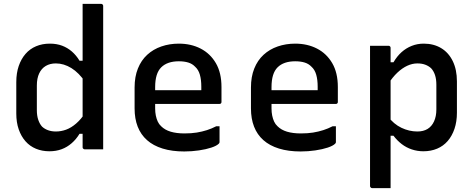

<svg xmlns="http://www.w3.org/2000/svg" viewBox="-20 -770 2440 990"><path d="M237 -545Q272 -545 300 -534.5Q328 -524 350.5 -504.5Q373 -485 390 -457H421V-345Q387 -395 348 -419Q309 -443 268 -443Q238 -443 216 -430Q194 -417 182 -391.5Q170 -366 170 -329V-202Q170 -173 177.5 -151.5Q185 -130 197 -117Q210 -105 228 -98.5Q246 -92 268 -92Q295 -92 321 -101.5Q347 -111 372.5 -133Q398 -155 421 -190V-80H390Q373 -52 349.5 -31.5Q326 -11 297.5 -0.5Q269 10 235 10Q197 10 165.5 -3Q134 -16 111.5 -41.5Q89 -67 76.5 -103Q64 -139 64 -185V-346Q64 -393 76.5 -429.5Q89 -466 111.5 -492Q134 -518 166 -531.5Q198 -545 237 -545ZM501 -750Q505 -750 507 -748.5Q509 -747 510.5 -745Q512 -743 512 -739Q512 -663 512 -584.5Q512 -506 512 -428Q512 -350 512 -274.5Q512 -199 512 -128Q512 -92 512 -60Q512 -28 512 0Q501 0 489 0Q477 0 465 0Q453 0 441 0Q429 0 417 0Q414 0 411.5 -1.5Q409 -3 407.5 -5Q406 -7 406 -11Q406 -91 406 -171Q406 -251 406 -330.5Q406 -410 406 -490Q406 -570 406 -650Q406 -675 406 -700Q406 -725 406 -750Q418 -750 430 -750Q442 -750 454 -750Q466 -750 478 -750Q490 -750 501 -750Z M902 -545Q965 -545 1014.5 -519.5Q1064 -494 1093 -444.5Q1122 -395 1122 -321V-244Q1122 -241 1120.5 -238.5Q1119 -236 1117 -235Q1115 -234 1111 -234H861Q845 -234 828 -234Q811 -234 794 -234H760L751 -305H1018Q1018 -310 1018 -314.5Q1018 -319 1018 -323Q1018 -359 1010.5 -385Q1003 -411 986 -426Q972 -441 951 -447.5Q930 -454 902 -454Q843 -454 811.5 -423Q780 -392 780 -321V-211Q780 -191 783.5 -174Q787 -157 793.5 -143Q800 -129 811 -119Q830 -100 860 -91Q890 -82 931 -82Q967 -82 994.5 -86.5Q1022 -91 1047 -99Q1072 -107 1095 -119H1112Q1112 -98 1112 -77.5Q1112 -57 1112 -37Q1112 -35 1111 -33Q1110 -31 1108 -29Q1097 -18 1070 -9Q1043 0 1006 5.5Q969 11 930 11Q867 11 818.5 -4Q770 -19 738 -47.5Q706 -76 690 -117Q674 -158 674 -211V-319Q674 -374 691 -416.5Q708 -459 739 -487.5Q770 -516 812 -530.5Q854 -545 902 -545Z M1502 -545Q1565 -545 1614.5 -519.5Q1664 -494 1693 -444.5Q1722 -395 1722 -321V-244Q1722 -241 1720.5 -238.5Q1719 -236 1717 -235Q1715 -234 1711 -234H1461Q1445 -234 1428 -234Q1411 -234 1394 -234H1360L1351 -305H1618Q1618 -310 1618 -314.5Q1618 -319 1618 -323Q1618 -359 1610.5 -385Q1603 -411 1586 -426Q1572 -441 1551 -447.5Q1530 -454 1502 -454Q1443 -454 1411.5 -423Q1380 -392 1380 -321V-211Q1380 -191 1383.5 -174Q1387 -157 1393.5 -143Q1400 -129 1411 -119Q1430 -100 1460 -91Q1490 -82 1531 -82Q1567 -82 1594.5 -86.5Q1622 -91 1647 -99Q1672 -107 1695 -119H1712Q1712 -98 1712 -77.5Q1712 -57 1712 -37Q1712 -35 1711 -33Q1710 -31 1708 -29Q1697 -18 1670 -9Q1643 0 1606 5.5Q1569 11 1530 11Q1467 11 1418.5 -4Q1370 -19 1338 -47.5Q1306 -76 1290 -117Q1274 -158 1274 -211V-319Q1274 -374 1291 -416.5Q1308 -459 1339 -487.5Q1370 -516 1412 -530.5Q1454 -545 1502 -545Z M1888 -534Q1904 -534 1919.5 -534Q1935 -534 1951 -534Q1967 -534 1983 -534Q1987 -534 1989 -532.5Q1991 -531 1992.5 -529Q1994 -527 1994 -523Q1994 -433 1994 -342.5Q1994 -252 1994 -161.5Q1994 -71 1994 19.5Q1994 110 1994 200Q1978 200 1962 200Q1946 200 1930.5 200Q1915 200 1899 200Q1896 200 1893.5 198.5Q1891 197 1889.5 194.5Q1888 192 1888 189Q1888 111 1888 33.5Q1888 -44 1888 -122Q1888 -200 1888 -278Q1888 -356 1888 -433Q1888 -460 1888 -485Q1888 -510 1888 -534ZM2165 -545Q2216 -545 2254.5 -522Q2293 -499 2314.5 -455Q2336 -411 2336 -350V-189Q2336 -143 2323.5 -106Q2311 -69 2288.5 -43Q2266 -17 2234 -3.5Q2202 10 2163 10Q2132 10 2103.5 0.5Q2075 -9 2051.5 -27Q2028 -45 2009 -70H1980V-170Q2010 -130 2050 -111Q2090 -92 2132 -92Q2163 -92 2184.5 -105Q2206 -118 2218 -144Q2230 -170 2230 -206V-333Q2230 -362 2223 -383Q2216 -404 2203 -418Q2190 -430 2172.5 -436.5Q2155 -443 2132 -443Q2106 -443 2080 -431Q2054 -419 2029 -395.5Q2004 -372 1981 -336V-449H2009Q2027 -480 2050.5 -501Q2074 -522 2103 -533.5Q2132 -545 2165 -545Z"/></svg>

Font: Recursive Medium
Style: Regular
Weight: 500
Version: Version 1.085